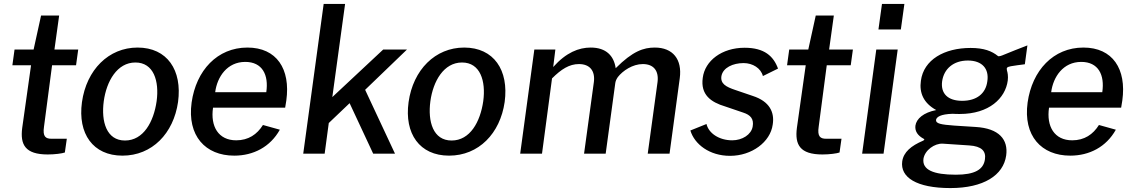

<svg xmlns="http://www.w3.org/2000/svg" viewBox="-20 -782 5769 977"><path d="M378 -530H257L281 -703H189L151 -530H54L43 -450H138L93 -131C82 -46 108 4 223 4C259 4 296 -1 310 -6L320 -76H242C213 -76 196 -86 204 -138L245 -450H367Z M603 10C754 10 863 -103 886 -263C908 -425 831 -540 680 -540C533 -540 420 -427 397 -262C375 -102 453 10 603 10ZM616 -67C522 -67 494 -163 508 -267C522 -369 576 -464 669 -464C762 -464 791 -370 777 -267C762 -162 710 -67 616 -67Z M1431 -234 1437 -271C1459 -431 1388 -540 1239 -540C1086 -540 978 -424 955 -260C932 -91 1025 10 1172 10C1269 10 1355 -34 1404 -122L1318 -146C1288 -98 1244 -68 1182 -68C1091 -68 1050 -139 1064 -234ZM1075 -313C1085 -391 1136 -467 1228 -467C1315 -467 1348 -401 1335 -313Z M1838 -325 2051 -530H1930L1671 -288L1736 -762H1627L1523 0H1632L1653 -156L1759 -257L1879 0H1990Z M2265 10C2416 10 2525 -103 2548 -263C2570 -425 2493 -540 2342 -540C2195 -540 2082 -427 2059 -262C2037 -102 2115 10 2265 10ZM2278 -67C2184 -67 2156 -163 2170 -267C2184 -369 2238 -464 2331 -464C2424 -464 2453 -370 2439 -267C2424 -162 2372 -67 2278 -67Z M2738 0 2789 -383C2836 -430 2877 -456 2926 -456C2981 -456 3009 -422 3002 -365L2952 0H3062L3111 -360C3113 -371 3116 -378 3124 -390C3149 -422 3199 -456 3251 -456C3306 -456 3333 -422 3326 -365L3276 0H3387L3439 -384C3452 -480 3404 -540 3312 -540C3255 -540 3200 -522 3113 -435C3104 -497 3065 -540 2986 -540C2925 -540 2861 -515 2795 -441L2806 -530H2699L2627 0Z M3695 11C3805 11 3900 -59 3912 -148C3922 -210 3897 -266 3810 -294L3722 -324C3674 -340 3645 -356 3651 -395C3659 -438 3710 -461 3764 -461C3810 -461 3852 -435 3862 -395L3939 -433C3916 -496 3870 -539 3769 -539C3653 -539 3567 -473 3556 -386C3544 -300 3597 -262 3671 -240L3762 -209C3799 -197 3817 -177 3810 -138C3803 -97 3757 -68 3706 -68C3639 -68 3586 -104 3575 -151L3493 -118C3514 -48 3590 11 3695 11Z M4320 -530H4199L4223 -703H4131L4093 -530H3996L3985 -450H4080L4035 -131C4024 -46 4050 4 4165 4C4201 4 4238 -1 4252 -6L4262 -76H4184C4155 -76 4138 -86 4146 -138L4187 -450H4309Z M4439 -530 4367 0H4476L4548 -530ZM4468 -762 4450 -632H4564L4582 -762Z M4816 175C4985 175 5086 110 5100 9C5111 -71 5065 -129 4944 -136C4899 -139 4860 -141 4835 -143C4768 -148 4741 -153 4743 -172C4746 -187 4766 -201 4827 -203C4838 -202 4855 -202 4864 -202C5013 -202 5096 -282 5108 -372C5111 -395 5107 -414 5104 -423C5101 -437 5103 -441 5124 -445C5147 -449 5165 -451 5195 -455L5208 -551C5170 -537 5122 -517 5087 -503C5078 -499 5062 -493 5058 -497C5027 -522 4987 -538 4919 -538C4785 -538 4680 -478 4666 -371C4657 -309 4680 -257 4744 -222C4679 -209 4643 -178 4638 -142C4635 -113 4651 -92 4678 -77C4686 -74 4685 -70 4677 -66C4616 -40 4578 -8 4571 39C4560 120 4643 175 4816 175ZM4876 -269C4803 -269 4766 -306 4774 -368C4783 -432 4832 -474 4905 -474C4978 -474 5014 -432 5004 -368C4996 -306 4950 -269 4876 -269ZM4844 107C4729 107 4672 82 4679 26C4686 -18 4736 -53 4777 -51L4912 -42C4975 -38 4998 -13 4992 28C4985 81 4940 107 4844 107Z M5685 -234 5691 -271C5713 -431 5642 -540 5493 -540C5340 -540 5232 -424 5209 -260C5186 -91 5279 10 5426 10C5523 10 5609 -34 5658 -122L5572 -146C5542 -98 5498 -68 5436 -68C5345 -68 5304 -139 5318 -234ZM5329 -313C5339 -391 5390 -467 5482 -467C5569 -467 5602 -401 5589 -313Z"/></svg>

Font: Cheyenne Sans Medium
Style: Italic
Weight: 500
Italic angle: -8.13011°
Designer: The Public Sans project authors (U.S. Web Design System), Libre Franklin designed by Pablo Impallari and Rodrigo Fuenzal
Foundry: The Cheyenne Sans Project Authors
Version: Version 2.007